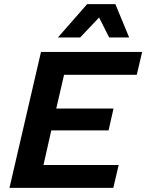

<svg xmlns="http://www.w3.org/2000/svg" viewBox="-20 -912 710 932"><path d="M26 0 179 -660H670L644 -549H291L253 -385H531L507 -279H229L191 -111H556L530 0ZM540 -892 607 -730H510L461 -827L369 -730H261L403 -892Z"/></svg>

Font: Work Sans SemiBold
Style: Italic
Weight: 600
Italic angle: -13°
Designer: Wei Huang
Foundry: Wei Huang
Version: Version 2.012; ttfautohint (v1.8.3)